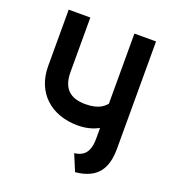

<svg xmlns="http://www.w3.org/2000/svg" viewBox="-132 -799 820 917"><g transform="rotate(20 278.0 -340.5)"><path d="M354 19C468 8 504 -57 504 -156V-700H394V-343C384 -333 362 -303 289 -303C212 -303 170 -339 170 -423V-700H60V-413C60 -279 153 -195 289 -195C338 -195 370 -208 394 -220V-164C394 -85 354 -69 319 -65Z"/></g></svg>

Font: Advent Pro
Style: Bold
Weight: 700
Designer: Andreas Kalpakidis
Foundry: Andreas Kalpakidis
Version: Version 2.002 2008